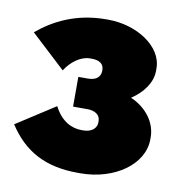

<svg xmlns="http://www.w3.org/2000/svg" viewBox="-67 -597 643 674"><g transform="rotate(10 254.5 -260.0)"><path d="M253 14H263C384 14 484 -56 484 -146V-153C484 -209 444 -256 392 -278C433 -305 462 -344 462 -386V-395C462 -474 367 -534 266 -534H258C153 -534 74 -494 16 -445L139 -331C159 -363 193 -389 226 -389H233C260 -389 276 -378 276 -356V-354C276 -331 260 -318 231 -318H197V-212H248C276 -212 294 -199 294 -178V-172C294 -152 276 -136 247 -136H240C206 -136 168 -153 142 -204L4 -115C61 -27 139 14 253 14Z"/></g></svg>

Font: Fixel Text Black
Style: Regular
Weight: 900
Width: 4
Designer: AlfaBravo + MacPaw
Foundry: Kyrylo Tkachov, Marchela Mozhyna, Serhii Makarenko, Maria Weinstein, Zakhar Kryvoshyya
Version: Version 1.211